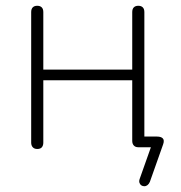

<svg xmlns="http://www.w3.org/2000/svg" viewBox="-20 -510 628 665"><path d="M499 120Q496 127 491 131Q486 135 480 135Q474 135 469.5 132Q465 129 463 123Q461 117 464 109L509 -18L522 0H459Q449 0 443.5 -6Q438 -12 438 -22V-232H130V-16Q130 -6 125 0Q120 6 109 6Q99 6 93.5 0Q88 -6 88 -16V-468Q88 -479 93.5 -484.5Q99 -490 109 -490Q119 -490 124.5 -484.5Q130 -479 130 -468V-269H438V-468Q438 -479 443.5 -484.5Q449 -490 459 -490Q469 -490 474.5 -484.5Q480 -479 480 -468V-18L461 -37H524Q538 -37 544 -30.5Q550 -24 545 -10Z"/></svg>

Font: Nunito ExtraLight
Style: Regular
Weight: 200
Designer: Vernon Adams
Foundry: Vernon Adams
Version: Version 3.602;April 4, 2023;FontCreator 14.0.0.2856 64-bit